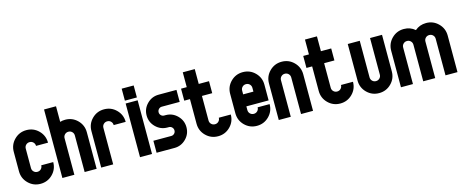

<svg xmlns="http://www.w3.org/2000/svg" viewBox="-36 -1086 3823 1586"><g transform="rotate(-15 1875.0 -293.0)"><path d="M19.5 -146.5V-312.5Q19.5 -373.5 62.3 -416.3Q105 -459 166 -459Q227.1 -459 269.8 -416.3Q312.5 -373.5 312.5 -312.5H210Q210 -331.1 197.3 -343.8Q184.6 -356.4 166 -356.4Q147.5 -356.4 134.8 -343.8Q122.1 -331.1 122.1 -312.5V-146.5Q122.1 -127.9 134.8 -115.2Q147.5 -102.5 166 -102.5Q184.6 -102.5 197.3 -115.2Q210 -127.9 210 -146.5H312.5Q312.5 -85.4 269.8 -42.7Q227.1 0 166 0Q105 0 62.3 -42.7Q19.5 -85.4 19.5 -146.5Z M542 0V-312.5Q542 -331.1 529.3 -343.8Q516.6 -356.4 498 -356.4Q479.5 -356.4 466.8 -343.8Q454.1 -331.1 454.1 -312.5V0H351.6V-585.9H454.1V-452.6Q474.6 -459 498 -459Q559.1 -459 601.8 -416.3Q644.5 -373.5 644.5 -312.5V0Z M786.1 -312.5V0H683.6V-312.5Q683.6 -373.5 726.3 -416.3Q769 -459 830.1 -459Q891.1 -459 933.8 -416.3Q976.6 -373.5 976.6 -312.5H874Q874 -331.1 861.3 -343.8Q848.6 -356.4 830.1 -356.4Q811.5 -356.4 798.8 -343.8Q786.1 -331.1 786.1 -312.5Z M1118.2 -459V0H1015.6V-459ZM1015.6 -483.4V-585.9H1118.2V-483.4Z M1310.1 0H1157.2V-102.5H1310.1Q1325.7 -102.5 1336.7 -113.5Q1347.7 -124.5 1347.7 -140.1Q1347.7 -155.8 1336.7 -167Q1325.7 -178.2 1310.1 -178.2H1297.4Q1239.7 -178.2 1198.5 -219.2Q1157.2 -260.3 1157.2 -318.4Q1157.2 -376.5 1198.5 -417.7Q1239.7 -459 1297.4 -459H1450.2V-356.4H1297.4Q1281.7 -356.4 1270.8 -345.2Q1259.8 -334 1259.8 -318.4Q1259.8 -302.7 1270.8 -291.7Q1281.7 -280.8 1297.4 -280.8H1310.1Q1367.7 -280.8 1408.9 -239.5Q1450.2 -198.2 1450.2 -140.1Q1450.2 -82 1408.9 -41Q1367.7 0 1310.1 0Z M1538.1 -459V-585.9H1640.6V-459H1728.5V-356.4H1640.6V-146.5Q1640.6 -127.9 1653.3 -115.2Q1666 -102.5 1684.6 -102.5Q1703.1 -102.5 1715.8 -115.2Q1728.5 -127.9 1728.5 -146.5H1831.1Q1831.1 -85.4 1788.3 -42.7Q1745.6 0 1684.6 0Q1623.5 0 1580.8 -42.7Q1538.1 -85.4 1538.1 -146.5V-356.4H1489.3V-459Z M1972.7 -312.5V-280.8H2060.5V-312.5Q2060.5 -331.1 2047.9 -343.8Q2035.2 -356.4 2016.6 -356.4Q1998 -356.4 1985.4 -343.8Q1972.7 -331.1 1972.7 -312.5ZM1870.1 -146.5V-312.5Q1870.1 -373.5 1912.8 -416.3Q1955.6 -459 2016.6 -459Q2077.6 -459 2120.4 -416.3Q2163.1 -373.5 2163.1 -312.5V-178.2H1972.7V-146.5Q1972.7 -127.9 1985.4 -115.2Q1998 -102.5 2016.6 -102.5Q2035.2 -102.5 2047.9 -115.2Q2060.5 -127.9 2060.5 -146.5H2163.1Q2163.1 -85.4 2120.4 -42.7Q2077.6 0 2016.6 0Q1955.6 0 1912.8 -42.7Q1870.1 -85.4 1870.1 -146.5Z M2304.7 -312.5V0H2202.1V-312.5Q2202.1 -373.5 2244.9 -416.3Q2287.6 -459 2348.6 -459Q2409.7 -459 2452.4 -416.3Q2495.1 -373.5 2495.1 -312.5V0H2392.6V-312.5Q2392.6 -331.1 2379.9 -343.8Q2367.2 -356.4 2348.6 -356.4Q2330.1 -356.4 2317.4 -343.8Q2304.7 -331.1 2304.7 -312.5Z M2583 -459V-585.9H2685.5V-459H2773.4V-356.4H2685.5V-146.5Q2685.5 -127.9 2698.2 -115.2Q2710.9 -102.5 2729.5 -102.5Q2748 -102.5 2760.7 -115.2Q2773.4 -127.9 2773.4 -146.5H2876Q2876 -85.4 2833.3 -42.7Q2790.5 0 2729.5 0Q2668.5 0 2625.7 -42.7Q2583 -85.4 2583 -146.5V-356.4H2534.2V-459Z M2915 -146.5V-459H3017.6V-146.5Q3017.6 -127.9 3030.3 -115.2Q3043 -102.5 3061.5 -102.5Q3080.1 -102.5 3092.8 -115.2Q3105.5 -127.9 3105.5 -146.5V-459H3208V-146.5Q3208 -85.4 3165.3 -42.7Q3122.6 0 3061.5 0Q3000.5 0 2957.8 -42.7Q2915 -85.4 2915 -146.5Z M3349.6 -312.5V0H3247.1V-312.5Q3247.1 -373.5 3289.8 -416.3Q3332.5 -459 3393.6 -459Q3448.7 -459 3488.8 -424.3Q3528.8 -459 3584 -459Q3645 -459 3687.7 -416.3Q3730.5 -373.5 3730.5 -312.5V0H3627.9V-312.5Q3627.9 -331.1 3615.2 -343.8Q3602.5 -356.4 3584 -356.4Q3565.4 -356.4 3552.7 -343.8Q3540 -331.1 3540 -312.5V0H3437.5V-312.5Q3437.5 -331.1 3424.8 -343.8Q3412.1 -356.4 3393.6 -356.4Q3375 -356.4 3362.3 -343.8Q3349.6 -331.1 3349.6 -312.5Z"/></g></svg>

Font: NAYAKA
Style: Regular
Weight: 400
Designer: R.S. Wihananto
Foundry: R.S. Wihananto
Version: Version 1.92